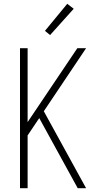

<svg xmlns="http://www.w3.org/2000/svg" viewBox="-20 -988 540 1008"><path d="M85 0V-735H125V-347L386 -735H432L210 -404L432 0H388L186 -368L125 -277V0ZM243 -804 216 -826 333 -968 367 -942Z"/></svg>

Font: Iosevka SS04 Extralight
Style: Regular
Weight: 200
Monospace: yes
Designer: Belleve Invis
Foundry: Belleve Invis
Version: Version 19.0.0; ttfautohint (v1.8.4)